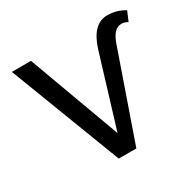

<svg xmlns="http://www.w3.org/2000/svg" viewBox="-146 -824 997 983"><g transform="rotate(-30 352.0 -332.5)"><path d="M704 -636 680 -580Q661 -591 643 -591Q596 -591 570 -514L391 0H287L35 -658H148L347 -116L475 -536Q515 -665 602 -665Q658 -665 704 -636Z"/></g></svg>

Font: Ysabeau Infant Semibold
Style: Regular
Weight: 600
Designer: Christian Thalmann (Catharsis Fonts)
Version: Version 0.003